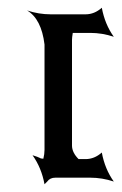

<svg xmlns="http://www.w3.org/2000/svg" viewBox="-20 -402 314 496"><path d="M213 57H123Q109 57 102 67Q102 67 95 74Q87 31 64 -1Q64 -1 76 3Q80 5 83 6Q84 7 87 7.5Q90 8 92 8Q95 -4 95 -15V-287Q87 -353 50 -375Q80 -365 111 -365H201Q224 -365 243 -382Q251 -339 274 -307Q244 -317 213 -317H168Q166 -305 166 -299V-26Q166 -8 183 9H201Q224 9 243 -8Q251 35 274 67Q244 57 213 57Z"/></svg>

Font: RIT Indira
Style: Bold
Weight: 700
Designer: Sudheer S
Version: 0.9